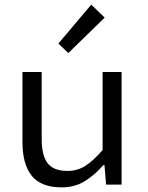

<svg xmlns="http://www.w3.org/2000/svg" viewBox="-20 -797 640 829"><path d="M246 12Q158 12 117.5 -37.5Q77 -87 77 -184V-486H160V-195Q160 -126 185.5 -92.5Q211 -59 272 -59Q314 -59 348 -80.5Q382 -102 423 -149V-486H505V0H438L431 -85H427Q390 -42 346.5 -15Q303 12 246 12ZM275 -568 232 -609 374 -777 432 -721Z"/></svg>

Font: Source Code Pro
Style: Regular
Weight: 400
Monospace: yes
Designer: Paul D. Hunt, Teo Tuominen
Foundry: Adobe Systems Incorporated
Version: Version 2.030;PS 1.000;hotconv 16.6.51;makeotf.lib2.5.65220